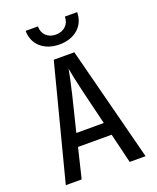

<svg xmlns="http://www.w3.org/2000/svg" viewBox="-170 -1050 940 1149"><g transform="rotate(-20 300.0 -475.0)"><path d="M300 -804C398 -804 464 -863 464 -950H386C386 -900 351 -867 299 -867C248 -867 214 -900 214 -950H136C136 -863 202 -804 300 -804ZM46 0H147L193 -190H407L453 0H554L366 -730H235ZM212 -272 266 -491C285 -570 297 -629 300 -649C303 -629 315 -570 334 -490L387 -272Z"/></g></svg>

Font: JetBrains Mono Medium
Style: Regular
Weight: 436
Monospace: yes
Designer: Philipp Nurullin, Konstantin Bulenkov
Foundry: JetBrains
Version: Version 2.305